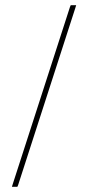

<svg xmlns="http://www.w3.org/2000/svg" viewBox="-20 -730 375 741"><path d="M250 -703 30 -22 26 -9H47L50 -16L270 -697L274 -710H253Z"/></svg>

Font: Nordica Plus
Style: NordicaClassicUltraLight
Weight: 300
Version: Version 1